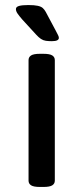

<svg xmlns="http://www.w3.org/2000/svg" viewBox="-20 -738 330 760"><path d="M138 2Q113 2 103 -4.5Q93 -11 93 -23V-500Q93 -512 103 -518.5Q113 -525 138 -525H152Q177 -525 187 -518.5Q197 -512 197 -500V-23Q197 -11 187 -4.5Q177 2 152 2ZM185 -575Q172 -575 161.5 -576.5Q151 -578 142 -584Q133 -590 123 -601L68 -661Q55 -676 49 -685Q43 -694 43 -702Q43 -711 55.5 -714.5Q68 -718 92 -718Q116 -718 129.5 -715Q143 -712 149.5 -706Q156 -700 161 -691L201 -616Q206 -606 209.5 -599.5Q213 -593 213 -588Q213 -582 206.5 -578.5Q200 -575 185 -575Z"/></svg>

Font: Asap Expanded Medium
Style: Regular
Weight: 500
Width: 7
Designer: Pablo Cosgaya
Foundry: Omnibus-Type
Version: Version 3.001